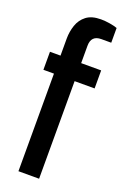

<svg xmlns="http://www.w3.org/2000/svg" viewBox="-143 -776 529 821"><g transform="rotate(20 121.0 -365.5)"><path d="M57 0V-444H9V-526H57V-604Q57 -635 67 -664.5Q77 -694 101 -712.5Q125 -731 167 -731Q186 -731 207.5 -727.5Q229 -724 242 -719V-652H197Q151 -652 151 -605V-526H242V-444H151V0Z"/></g></svg>

Font: Archivo Narrow Medium
Style: Regular
Weight: 500
Designer: Hector Gatti
Foundry: Omnibus-Type
Version: Version 3.002